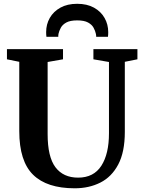

<svg xmlns="http://www.w3.org/2000/svg" viewBox="-20 -1008 772 1036"><path d="M383 8Q233 8 158.5 -65.2Q84 -138.5 84 -300.5V-674.5L17.5 -688V-743H320V-688L237 -673.5V-284.5Q237 -161.5 279.2 -105.5Q321.5 -49.5 401.5 -49.5Q485.5 -49.5 526.8 -113.5Q568 -177.5 568 -289V-673.5L484 -688V-743H721.5V-688L653.5 -674.5V-296Q653.5 -187.5 618 -120.5Q582.5 -53.5 521.5 -22.8Q460.5 8 383 8ZM396.5 -987.5Q449.5 -987.5 487 -966.8Q524.5 -946 544.2 -911.2Q564 -876.5 564 -834.5Q564 -820.5 562.5 -809.5H499Q499 -812 498.8 -816.2Q498.5 -820.5 497.5 -825Q494 -841.5 485 -858.2Q476 -875 455.2 -886.5Q434.5 -898 396.5 -898Q358.5 -898 337.8 -886.5Q317 -875 308 -858Q299 -841 295.5 -825Q294.5 -820.5 294.5 -816.2Q294.5 -812 294.5 -809.5H230.5Q229 -820.5 229 -835Q229 -877 248.8 -911.5Q268.5 -946 306 -966.8Q343.5 -987.5 396.5 -987.5Z"/></svg>

Font: Merriweather Text Regular
Style: Bold
Weight: 700
Designer: Eben Sorkin
Foundry: Eben Sorkin
Version: Version 2.100; ttfautohint (v1.7.19-72a1) -l 8 -r 50 -G 200 